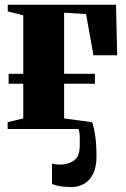

<svg xmlns="http://www.w3.org/2000/svg" viewBox="-20 -532 518 792"><path d="M275 239.5Q247 239.5 228 236.2Q209 233 194.5 227V143Q200 145 211.2 146Q222.5 147 230.5 147Q261 147 285 130.2Q309 113.5 309 68Q309 51.5 309 32.8Q309 14 303.5 0H11.5V-28L76 -43.5V-186.5H15.5V-227.5H76V-469L12 -485V-512.5H458.5L463.5 -304H365.5L335 -474L244.5 -479.5V-227.5H371.5V-186.5H244.5V-43.5L360 -28Q368 -5.5 373 30Q378 65.5 378 113.5Q378 157 364.2 184.8Q350.5 212.5 327.2 226Q304 239.5 275 239.5Z"/></svg>

Font: Merriweather 120pt Black
Style: Regular
Weight: 900
Designer: Eben Sorkin
Foundry: Eben Sorkin
Version: Version 2.100